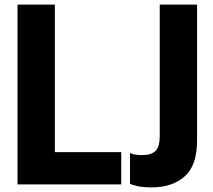

<svg xmlns="http://www.w3.org/2000/svg" viewBox="-20 -800 925 833"><path d="M639 13Q600 13 576 7.5Q552 2 544 -3V-136Q565 -127 596 -127Q636 -127 654.5 -145Q673 -163 673 -209V-780H835V-191Q835 -81 780.5 -34Q726 13 639 13ZM506 0H56V-780H218V-140H506Z"/></svg>

Font: Tanohe Sans
Style: Bold
Weight: 700
Designer: Village Type and Design LLC & Cristiano Sobral
Foundry: Cooper Hewitt Smithsonian Design Museum
Version: Version 1.00;September 29, 2021;FontCreator 13.0.0.2655 64-b